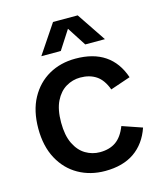

<svg xmlns="http://www.w3.org/2000/svg" viewBox="-110 -803 752 895"><g transform="rotate(-15 265.5 -355.0)"><path d="M287 12Q216 12 159 -20Q102 -52 69 -113Q36 -174 36 -259Q36 -345 69 -405.5Q102 -466 158.5 -498Q215 -530 287 -530Q373 -530 428.5 -492.5Q484 -455 509 -381L412 -348Q394 -397 362.5 -418Q331 -439 286 -439Q249 -439 217 -420Q185 -401 165.5 -361.5Q146 -322 146 -259Q146 -197 165.5 -157Q185 -117 217 -98Q249 -79 286 -79Q332 -79 363 -100.5Q394 -122 413 -171L509 -138Q484 -65 428.5 -26.5Q373 12 287 12ZM231 -722H350L444 -582H349L267 -709H313L231 -582H137Z"/></g></svg>

Font: TikTok Sans 24pt Medium
Style: Regular
Weight: 500
Version: Version 4.000